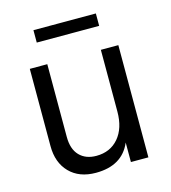

<svg xmlns="http://www.w3.org/2000/svg" viewBox="-102 -749 745 838"><g transform="rotate(-15 270.0 -330.0)"><path d="M467 0H388V-88Q348 6 229 6Q154 6 110.5 -38.5Q67 -83 67 -158V-507H146V-178Q146 -123 174 -94Q202 -65 250 -65Q313 -65 350.5 -109Q388 -153 388 -228V-507H467ZM408 -610H126V-666H408Z"/></g></svg>

Font: Hind Guntur
Style: Regular
Weight: 400
Designer: Manushi Parikh, Hitesh Malaviya
Foundry: Indian Type Foundry
Version: Version 1.002;PS 1.0;hotconv 1.0.86;makeotf.lib2.5.63406; tt